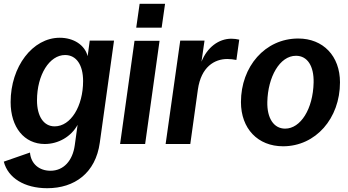

<svg xmlns="http://www.w3.org/2000/svg" viewBox="-31 -759 1835 1012"><path d="M218 233C362 233 473 153 495 -7L570 -545H442L431 -463C416 -522 357 -560 284 -560C141 -560 25 -408 25 -221C25 -88 97 0 205 0C277 0 344 -39 378 -101L363 7C352 87 305 141 235 141C176 141 132 105 127 45L-11 93C11 179 98 233 218 233ZM257 -93C198 -93 164 -148 164 -230C164 -365 230 -469 312 -469C372 -469 407 -416 407 -332C407 -199 342 -93 257 -93Z M602 0H734L810 -544H678ZM687 -613H821L839 -739H705Z M842 0H972L1012 -287C1029 -407 1100 -448 1167 -448C1182 -448 1200 -446 1215 -443L1230 -550C1217 -553 1202 -555 1189 -555C1121 -555 1061 -509 1031 -434L1047 -545H919Z M1461 12C1633 12 1761 -135 1761 -325C1761 -464 1672 -556 1541 -556C1366 -556 1239 -408 1239 -221C1239 -81 1328 12 1461 12ZM1472 -81C1412 -81 1376 -136 1378 -222C1381 -353 1443 -465 1529 -465C1590 -465 1624 -410 1622 -324C1619 -184 1553 -81 1472 -81Z"/></svg>

Font: Ronzino Bold
Style: Italic
Weight: 700
Italic angle: -8°
Designer: Nunzio Mazzaferro
Foundry: Collletttivo
Version: Version 1.000;Glyphs 3.3 (3337)